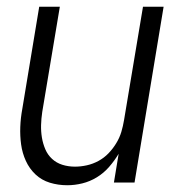

<svg xmlns="http://www.w3.org/2000/svg" viewBox="-20 -540 540 568"><path d="M179 8Q152 8 127.5 0.5Q103 -7 85 -24Q67 -41 56.5 -64Q46 -87 42.5 -112.5Q39 -138 40 -164.5Q41 -191 46 -218L96 -520H157L105 -209Q102 -189 101.5 -170Q101 -151 104 -133Q107 -115 114 -98.5Q121 -82 134 -70Q147 -58 164.5 -52.5Q182 -47 202 -47Q219 -47 237 -51Q255 -55 271.5 -64Q288 -73 301 -86.5Q314 -100 324 -116.5Q334 -133 339 -150Q344 -167 347 -185L403 -520H464L378 0H317L331 -85Q319 -65 303 -46.5Q287 -28 266.5 -15.5Q246 -3 223.5 2.5Q201 8 179 8Z"/></svg>

Font: Iosevka Term Curly Light
Style: Italic
Weight: 300
Italic angle: -9°
Designer: Belleve Invis
Foundry: Belleve Invis
Version: Version 32.3.0